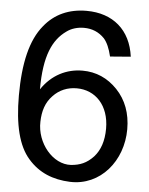

<svg xmlns="http://www.w3.org/2000/svg" viewBox="-53 -762 632 817"><g transform="rotate(5 263.5 -353.5)"><path d="M129 -232C130 -278 142 -315 170 -344C197 -373 232 -387 271 -387C351 -387 410 -326 410 -227C410 -174 396 -134 370 -105C341 -74 312 -63 275 -60C197 -55 126 -141 129 -232ZM488 -541C473 -654 397 -719 284 -719C209 -719 148 -692 104 -637C52 -574 28 -474 28 -335C28 -210 50 -121 97 -68C143 -15 203 9 276 12C407 17 500 -97 500 -232C500 -300 479 -356 438 -399C397 -442 347 -464 289 -464C221 -464 158 -433 115 -369C115 -513 149 -583 205 -623C225 -638 251 -646 279 -646C314 -646 343 -634 367 -609C381 -593 392 -568 400 -534Z"/></g></svg>

Font: Orkun
Style: Regular
Weight: 400
Designer: Emir Sar√Ñ¬±, Erk Yurtsever
Foundry: Emir Sar√Ñ¬±
Version: Version 1.000;PS 001.001;hotconv 1.0.56